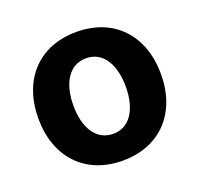

<svg xmlns="http://www.w3.org/2000/svg" viewBox="-103 -667 821 790"><g transform="rotate(-20 307.0 -271.5)"><path d="M306.8 10.7C472.3 10.7 575.3 -102.6 575.3 -270.6C575.3 -439.6 472.3 -552.6 306.8 -552.6C141.3 -552.6 38.4 -439.6 38.4 -270.6C38.4 -102.6 141.3 10.7 306.8 10.7ZM192.1 -271.7C192.1 -366.8 231.2 -437.1 307.5 -437.1C382.5 -437.1 421.5 -366.8 421.5 -271.7C421.5 -176.5 382.5 -106.5 307.5 -106.5C231.2 -106.5 192.1 -176.5 192.1 -271.7Z"/></g></svg>

Font: Margiela Sans
Style: Bold
Weight: 700
Designer: Stefan Endress, Andreas Faust
Version: Version 1.100;FEAKit 1.0